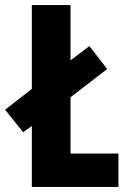

<svg xmlns="http://www.w3.org/2000/svg" viewBox="-43 -734 500 754"><path d="M82 0H422V-131H234V-352L378 -463L308 -553L234 -497V-714H82V-385L-23 -303L48 -215L82 -239Z"/></svg>

Font: Noto Sans Arabic UI XCn XBd
Style: Regular
Weight: 800
Width: 2
Designer: Monotype Design Team, Nadine Chahine and Nizar Qandah
Foundry: Monotype Imaging Inc.
Version: Version 2.010